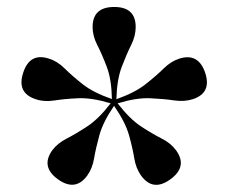

<svg xmlns="http://www.w3.org/2000/svg" viewBox="-20 -790 636 537"><path d="M224 -299Q191 -253.5 142 -288.5Q93.5 -323.5 126 -369.5Q141 -389.5 166.5 -402.5Q192 -415.5 224 -436.5Q256 -457.5 289.5 -501Q236.5 -517 198.5 -515.2Q160.5 -513.5 132 -509Q103.5 -504.5 80 -512.5Q26 -530 45 -587Q63.5 -643.5 117 -626Q141 -618.5 161.2 -598.2Q181.5 -578 211.2 -554.5Q241 -531 293 -513Q292 -568 278.5 -603.5Q265 -639 252 -664.2Q239 -689.5 239 -714.5Q239 -770.5 299.5 -770.5Q359.5 -770.5 359.5 -714.5Q359.5 -689.5 346.8 -664Q334 -638.5 320.5 -603Q307 -567.5 305.5 -512.5Q357.5 -531 387.2 -554.5Q417 -578 437.5 -598.2Q458 -618.5 481.5 -626Q535 -643 554 -586Q572.5 -530 519 -512.5Q495 -505 466.8 -509.2Q438.5 -513.5 400.2 -515.2Q362 -517 309 -501Q343 -457 374.8 -436.2Q406.5 -415.5 432.2 -402.5Q458 -389.5 472.5 -369.5Q505.5 -324 456.5 -288.5Q408 -253 374.5 -299Q360 -319.5 355.5 -347.5Q351 -375.5 340.8 -412Q330.5 -448.5 299 -494Q268 -448.5 258 -412Q248 -375.5 243.2 -347.2Q238.5 -319 224 -299ZM299.5 -504Z"/></svg>

Font: Fraunces 72pt SemiBold
Style: Regular
Weight: 600
Version: Version 1.000;[b76b70a41]